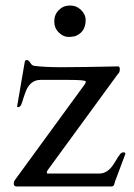

<svg xmlns="http://www.w3.org/2000/svg" viewBox="-20 -677 487 697"><path d="M153 -47H341Q372 -47 395 -85Q411 -112 416.5 -118Q422 -124 428.5 -124Q435 -124 435 -118L399 -22Q398 -21 395.5 -10.5Q393 0 385 0H41Q30 0 30 -10Q30 -17 33 -22L279 -359Q284 -366 287.5 -370.5Q291 -375 291.5 -381Q292 -387 227 -387H127Q87 -387 71 -338Q66 -325 60.5 -306.5Q55 -288 47 -288Q42 -288 42 -290L70 -453Q71 -459 77.5 -459Q84 -459 90 -449Q96 -439 104 -438Q141 -433 204.5 -433Q268 -433 410 -436Q415 -435 415 -424.5Q415 -414 407 -407L155 -62Q153 -59 151.5 -56.5Q150 -54 150 -50.5Q150 -47 153 -47ZM291 -605Q291 -562 256 -547Q246 -543 228 -543Q210 -543 193.5 -559Q177 -575 177 -599.5Q177 -624 193.5 -640.5Q210 -657 234 -657Q258 -657 274.5 -640.5Q291 -624 291 -605Z"/></svg>

Font: Cardo
Style: Regular
Weight: 400
Designer: David J. Perry
Foundry: David J. Perry
Version: Version 1.0451